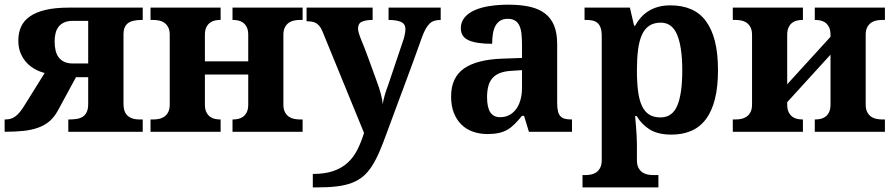

<svg xmlns="http://www.w3.org/2000/svg" viewBox="-20 -569 3858 829"><path d="M294.9 -479Q272.9 -479 257.8 -472.4Q242.7 -465.8 233.4 -454.1Q224.1 -442.4 220 -426Q215.8 -409.7 215.8 -390.1Q215.8 -368.7 220 -351.1Q224.1 -333.5 233.6 -321Q243.2 -308.6 258.1 -301.8Q272.9 -294.9 294.9 -294.9H360.8V-479ZM230 -91.8Q214.8 -64 194.3 -46.1Q173.8 -28.3 145.8 -18.1Q117.7 -7.8 81.8 -3.9Q45.9 0 0 0V-53.2H2.9Q16.6 -53.2 27.3 -56.6Q38.1 -60.1 47.6 -67.4Q57.1 -74.7 66.2 -85.9Q75.2 -97.2 85 -112.8L172.9 -253.9Q152.8 -258.8 132.6 -269.5Q112.3 -280.3 95.9 -297.4Q79.6 -314.5 69.3 -338.6Q59.1 -362.8 59.1 -394Q59.1 -427.2 71 -453.6Q83 -480 109.4 -498.3Q135.7 -516.6 177.2 -526.4Q218.8 -536.1 277.8 -536.1H596.2V-482.9H592.8Q549.3 -482.9 531.2 -467.8Q513.2 -452.6 513.2 -421.9V-120.1Q513.2 -106.4 516.4 -94.5Q519.5 -82.5 527.3 -73.2Q535.2 -64 548.8 -58.6Q562.5 -53.2 583 -53.2H596.2V0H274.9V-53.2H278.8Q295.4 -53.2 310.3 -55.4Q325.2 -57.6 336.4 -64.5Q347.7 -71.3 354.2 -84.7Q360.8 -98.1 360.8 -120.1V-235.8H308.1Z M1203.6 -118.2Q1203.6 -96.7 1210.7 -84Q1217.8 -71.3 1228.3 -64.5Q1238.8 -57.6 1251.5 -55.4Q1264.2 -53.2 1274.9 -53.2H1286.6V0H983.9V-53.2H985.8Q996.1 -53.2 1007.6 -55.4Q1019 -57.6 1028.8 -64.5Q1038.6 -71.3 1045.2 -84Q1051.8 -96.7 1051.8 -118.2V-247.1H864.7V-118.2Q864.7 -96.7 871.3 -84Q877.9 -71.3 887.7 -64.5Q897.5 -57.6 908.9 -55.4Q920.4 -53.2 930.7 -53.2H932.6V0H629.9V-53.2H641.6Q652.8 -53.2 665.3 -55.4Q677.7 -57.6 688.2 -64.5Q698.7 -71.3 705.8 -84Q712.9 -96.7 712.9 -118.2V-418Q712.9 -439.5 705.8 -452.1Q698.7 -464.8 688.2 -471.7Q677.7 -478.5 665.3 -480.7Q652.8 -482.9 641.6 -482.9H629.9V-536.1H932.6V-482.9H930.7Q920.4 -482.9 908.9 -480.7Q897.5 -478.5 887.7 -471.7Q877.9 -464.8 871.3 -452.1Q864.7 -439.5 864.7 -418V-304.2H1051.8V-418Q1051.8 -439.5 1045.2 -452.1Q1038.6 -464.8 1028.8 -471.7Q1019 -478.5 1007.6 -480.7Q996.1 -482.9 985.8 -482.9H983.9V-536.1H1286.6V-482.9H1274.9Q1264.2 -482.9 1251.5 -480.7Q1238.8 -478.5 1228.3 -471.7Q1217.8 -464.8 1210.7 -452.1Q1203.6 -439.5 1203.6 -418Z M1882.8 -536.1V-482.9Q1867.7 -482.9 1856.2 -479.5Q1844.7 -476.1 1835.4 -467.5Q1826.2 -459 1818.4 -445.1Q1810.5 -431.2 1802.7 -410.2Q1785.2 -360.4 1766.1 -308.6Q1747.1 -256.8 1727.8 -204.8Q1708.5 -152.8 1689.2 -101.3Q1669.9 -49.8 1651.9 0Q1634.3 48.3 1618.7 85Q1603 121.6 1585.7 148.4Q1568.4 175.3 1547.4 192.9Q1526.4 210.4 1498.5 220.9Q1470.7 231.4 1433.8 235.8Q1397 240.2 1347.7 240.2H1330.6V182.1Q1382.8 182.1 1419.4 169.4Q1456.1 156.7 1481.4 133.3Q1506.8 109.9 1523.2 77.1Q1539.6 44.4 1551.8 4.9L1371.6 -435.1Q1365.7 -449.2 1358.4 -457.5Q1351.1 -465.8 1342.8 -470.2Q1334.5 -474.6 1324.7 -475.8Q1314.9 -477.1 1303.7 -477.1V-536.1H1588.9V-482.9Q1559.6 -482.9 1542.7 -475.3Q1525.9 -467.8 1525.9 -445.8Q1525.9 -437.5 1529.3 -426Q1532.7 -414.6 1535.6 -407.2Q1544.4 -386.2 1554 -361.6Q1563.5 -336.9 1572.5 -312.3Q1581.5 -287.6 1589.8 -264.6Q1598.1 -241.7 1604.5 -224.1Q1611.8 -205.1 1616.7 -189.7Q1621.6 -174.3 1624.8 -161.9Q1627.9 -149.4 1629.9 -138.9Q1631.8 -128.4 1632.8 -118.2Q1633.8 -128.4 1636.7 -140.9Q1639.6 -153.3 1643.1 -164.8Q1646.5 -176.3 1649.9 -185.3Q1653.3 -194.3 1654.8 -198.2L1720.7 -394Q1722.7 -398.9 1724.4 -405.5Q1726.1 -412.1 1727.5 -418.9Q1729 -425.8 1729.7 -432.1Q1730.5 -438.5 1730.5 -442.9Q1730.5 -465.8 1711.4 -474.4Q1692.4 -482.9 1657.7 -482.9V-536.1Z M2083 -148.9Q2083 -106 2096.7 -84.5Q2110.4 -63 2139.6 -63Q2161.1 -63 2178.5 -72Q2195.8 -81.1 2208.3 -97.7Q2220.7 -114.3 2227.3 -137.9Q2233.9 -161.6 2233.9 -190.9V-266.1L2189 -263.2Q2159.2 -261.7 2138.7 -253.7Q2118.2 -245.6 2106 -231.4Q2093.8 -217.3 2088.4 -196.8Q2083 -176.3 2083 -148.9ZM2171.9 -487.8Q2152.8 -487.8 2139.9 -479.7Q2127 -471.7 2119.1 -457.3Q2111.3 -442.9 2108.2 -423.1Q2105 -403.3 2105 -379.9Q2037.6 -379.9 2003.7 -395Q1969.7 -410.2 1969.7 -446.8Q1969.7 -474.1 1986.1 -493.7Q2002.4 -513.2 2030.5 -525.4Q2058.6 -537.6 2095.9 -543.2Q2133.3 -548.8 2175.8 -548.8Q2228.5 -548.8 2267.8 -539.8Q2307.1 -530.8 2333.3 -510.7Q2359.4 -490.7 2372.6 -458.3Q2385.7 -425.8 2385.7 -378.9V-124Q2385.7 -103.5 2388.9 -89.8Q2392.1 -76.2 2398.9 -68.1Q2405.8 -60.1 2417.5 -56.6Q2429.2 -53.2 2445.8 -53.2H2449.7V0H2263.7L2242.7 -68.8H2233.9Q2217.3 -48.8 2202.6 -33.9Q2188 -19 2171.4 -9.3Q2154.8 0.5 2134 5.1Q2113.3 9.8 2085 9.8Q2051.8 9.8 2023.2 0Q1994.6 -9.8 1973.4 -30Q1952.1 -50.3 1939.9 -80.8Q1927.7 -111.3 1927.7 -152.8Q1927.7 -234.4 1983.6 -273.4Q2039.6 -312.5 2151.9 -315.9L2233.9 -318.8V-374Q2233.9 -398.9 2231.9 -419.9Q2230 -440.9 2223.6 -456.1Q2217.3 -471.2 2204.8 -479.5Q2192.4 -487.8 2171.9 -487.8Z M2506.8 187Q2518.1 187 2530.5 184.8Q2543 182.6 2553.5 175.8Q2564 168.9 2571 156.2Q2578.1 143.6 2578.1 122.1V-413.1Q2578.1 -436 2573 -449.7Q2567.9 -463.4 2558.8 -470.7Q2549.8 -478 2537.4 -480.5Q2524.9 -482.9 2510.7 -482.9H2503.9V-536.1H2699.7L2717.8 -458H2722.2Q2732.9 -477.5 2747.3 -493.7Q2761.7 -509.8 2780.5 -521.5Q2799.3 -533.2 2822.8 -539.6Q2846.2 -545.9 2875 -545.9Q2924.8 -545.9 2963.1 -529.5Q3001.5 -513.2 3027.3 -478.8Q3053.2 -444.3 3066.7 -391.6Q3080.1 -338.9 3080.1 -266.1Q3080.1 -193.8 3066.9 -141.4Q3053.7 -88.9 3028.1 -54.7Q3002.4 -20.5 2965.1 -4.2Q2927.7 12.2 2878.9 12.2Q2821.8 12.2 2786.1 -9.5Q2750.5 -31.2 2729 -67.9H2722.2Q2724.1 -44.9 2726.1 -22.9Q2727.5 -4.4 2728.8 16.6Q2730 37.6 2730 53.2V122.1Q2730 143.6 2737.1 156.2Q2744.1 168.9 2754.6 175.8Q2765.1 182.6 2777.6 184.8Q2790 187 2800.8 187H2822.8V240.2H2495.1V187ZM2832 -62Q2882.3 -62 2904.1 -112.5Q2925.8 -163.1 2925.8 -265.1Q2925.8 -364.7 2904.1 -418Q2882.3 -471.2 2833 -471.2Q2803.2 -471.2 2783.2 -457.8Q2763.2 -444.3 2751.5 -418.2Q2739.7 -392.1 2734.9 -353.8Q2730 -315.4 2730 -266.1Q2730 -214.4 2734.9 -176Q2739.7 -137.7 2751.5 -112.3Q2763.2 -86.9 2782.7 -74.5Q2802.2 -62 2832 -62Z M3717.8 -118.2Q3717.8 -96.7 3724.9 -84Q3731.9 -71.3 3742.4 -64.5Q3752.9 -57.6 3765.6 -55.4Q3778.3 -53.2 3789.1 -53.2H3800.8V0H3498V-53.2H3500Q3510.3 -53.2 3521.7 -55.4Q3533.2 -57.6 3543 -64.5Q3552.7 -71.3 3559.3 -84Q3565.9 -96.7 3565.9 -118.2V-333L3378.9 -127.9V-118.2Q3378.9 -96.7 3385.5 -84Q3392.1 -71.3 3401.9 -64.5Q3411.6 -57.6 3423.1 -55.4Q3434.6 -53.2 3444.8 -53.2H3446.8V0H3144V-53.2H3155.8Q3167 -53.2 3179.4 -55.4Q3191.9 -57.6 3202.4 -64.5Q3212.9 -71.3 3220 -84Q3227.1 -96.7 3227.1 -118.2V-418Q3227.1 -439.5 3220 -452.1Q3212.9 -464.8 3202.4 -471.7Q3191.9 -478.5 3179.4 -480.7Q3167 -482.9 3155.8 -482.9H3144V-536.1H3446.8V-482.9H3444.8Q3434.6 -482.9 3423.1 -480.7Q3411.6 -478.5 3401.9 -471.7Q3392.1 -464.8 3385.5 -452.1Q3378.9 -439.5 3378.9 -418V-205.1L3565.9 -410.2V-418Q3565.9 -439.5 3559.3 -452.1Q3552.7 -464.8 3543 -471.7Q3533.2 -478.5 3521.7 -480.7Q3510.3 -482.9 3500 -482.9H3498V-536.1H3800.8V-482.9H3789.1Q3778.3 -482.9 3765.6 -480.7Q3752.9 -478.5 3742.4 -471.7Q3731.9 -464.8 3724.9 -452.1Q3717.8 -439.5 3717.8 -418Z"/></svg>

Font: Droid Serif
Style: Bold
Weight: 700
Designer: Monotype Design team
Foundry: Monotype Imaging Inc.
Version: Version 1.03